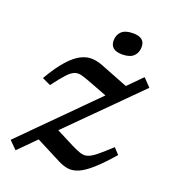

<svg xmlns="http://www.w3.org/2000/svg" viewBox="-131 -803 822 916"><g transform="rotate(20 280.0 -345.0)"><path d="M13 -25.5 365.5 -379 276.5 -413Q246 -425 226.2 -430.2Q206.5 -435.5 190 -429.2Q173.5 -423 153 -400.8Q132.5 -378.5 100 -335L57 -355Q95.5 -421 128.5 -457.5Q161.5 -494 191 -508.5Q220.5 -523 247.5 -521.5Q274.5 -520 301 -509.5L441.5 -454.5L511.5 -525L550 -485L211 -146L300 -100.5Q329.5 -85.5 348.5 -79.8Q367.5 -74 385.2 -79.8Q403 -85.5 427.5 -105.5Q452 -125.5 492 -162.5L520 -132.5Q470 -75 433.5 -42.8Q397 -10.5 368.8 1.2Q340.5 13 316.2 9.5Q292 6 266.5 -7L138 -73L52 13.5ZM373 -590Q312.5 -590 312.5 -639Q312.5 -667.5 331 -685.2Q349.5 -703 389 -703Q449 -703 449 -655.5Q449 -626.5 430.8 -608.2Q412.5 -590 373 -590Z"/></g></svg>

Font: Newsreader 6pt
Style: Italic
Weight: 400
Italic angle: -17°
Designer: Hugues Gentile
Foundry: Production Type
Version: Version 1.003; ttfautohint (v1.8.3)